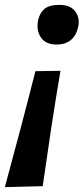

<svg xmlns="http://www.w3.org/2000/svg" viewBox="-64 -571 344 789"><path d="M167.5 -388Q124 -388 104.2 -417Q84.5 -446 92.5 -487Q99 -517.5 118.5 -534.2Q138 -551 180.5 -551Q225 -551 244.8 -524.8Q264.5 -498.5 258 -463.5Q242.5 -388 167.5 -388ZM-44 198Q-12 80 19.5 -39Q51 -158 81.5 -278.5L184.5 -280Q164 -159.5 146 -41Q128 77.5 111.5 194Z"/></svg>

Font: Commissioner Loud SemiBold
Style: Italic
Weight: 600
Italic angle: -12°
Designer: Kostas Bartsokas
Foundry: Kostas Bartsokas
Version: Version 1.000; ttfautohint (v1.8.3)